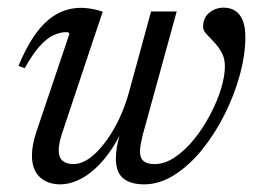

<svg xmlns="http://www.w3.org/2000/svg" viewBox="-20 -472 682 502"><path d="M375 -442H442L353 -118.5Q350 -105.5 348 -95Q346 -84.5 346 -76.5Q346 -58.5 355.5 -50.8Q365 -43 384 -43Q411 -43 437.5 -61Q464 -79 487.5 -108Q511 -137 529.2 -171.5Q547.5 -206 557.8 -239.5Q568 -273 568 -298.5Q568 -319.5 559.5 -334.8Q551 -350 539.8 -361.8Q528.5 -373.5 519.8 -383Q511 -392.5 511 -401Q511 -426 527.5 -439Q544 -452 564.5 -452Q583 -452 595.8 -443.2Q608.5 -434.5 615 -417.8Q621.5 -401 621.5 -375.5Q621.5 -328.5 607 -275.8Q592.5 -223 567 -172.2Q541.5 -121.5 508 -80.2Q474.5 -39 435.8 -14.5Q397 10 357 10Q321 10 302 -5.8Q283 -21.5 283 -57.5Q283 -70 285.2 -85Q287.5 -100 292.5 -118L305 -164H313.5Q295.5 -118 273.8 -85Q252 -52 228.8 -31Q205.5 -10 182.2 0Q159 10 138 10Q104 10 83.8 -9.2Q63.5 -28.5 63.5 -65.5Q63.5 -92.5 75 -127L161.5 -383.5Q160.5 -385.5 158.8 -386.8Q157 -388 154 -388Q137.5 -388 120 -380Q102.5 -372 84 -351.5Q65.5 -331 44.5 -293.5L28.5 -300Q46.5 -343.5 65.8 -372.8Q85 -402 105.5 -419.2Q126 -436.5 147.5 -444Q169 -451.5 191 -451.5Q201 -451.5 210.8 -450.2Q220.5 -449 230 -446.8Q239.5 -444.5 248.5 -441.5L141.5 -121Q137.5 -108 135.5 -97.8Q133.5 -87.5 133.5 -79Q133.5 -60.5 143.5 -51.8Q153.5 -43 172 -43Q199 -43 227.5 -69.2Q256 -95.5 280.8 -140.2Q305.5 -185 320 -241Z"/></svg>

Font: Newsreader 28pt
Style: Italic
Weight: 400
Italic angle: -17°
Version: Version 1.003